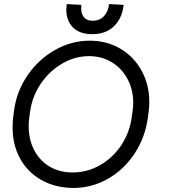

<svg xmlns="http://www.w3.org/2000/svg" viewBox="-20 -902 835 944"><path d="M42 -275Q42 -301 45 -328L49 -357Q61 -452 115 -531Q169 -610 250 -656Q331 -702 421 -702Q505 -702 572 -662.5Q639 -623 676.5 -554Q714 -485 714 -401Q714 -377 711 -353L707 -324Q694 -226 641 -146Q588 -66 508 -21.5Q428 23 338 22Q250 21 182.5 -17.5Q115 -56 78.5 -123Q42 -190 42 -275ZM628 -328 632 -357Q635 -377 635 -397Q635 -461 607 -513.5Q579 -566 529.5 -596Q480 -626 418 -626Q348 -626 285 -589Q222 -552 180 -489.5Q138 -427 128 -353L124 -324Q121 -303 121 -282Q121 -216 148 -164Q175 -112 224 -83Q273 -54 337 -54Q409 -54 472 -90Q535 -126 576.5 -188.5Q618 -251 628 -328ZM306 -854Q306 -864 308 -882L380 -878Q379 -872 379 -861Q379 -834 393 -817Q407 -800 435 -800Q471 -800 492 -823.5Q513 -847 516 -882L588 -878Q580 -810 539.5 -772Q499 -734 433 -734Q371 -734 338.5 -767.5Q306 -801 306 -854Z"/></svg>

Font: Bellota Text
Style: Bold Italic
Weight: 700
Italic angle: -7.5°
Designer: Kemie Guaida
Foundry: Kemie Guaida
Version: Version 4.001